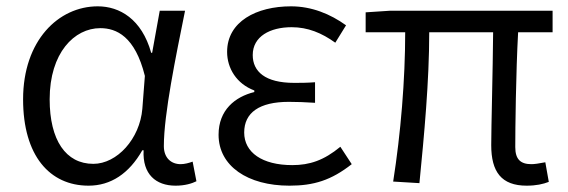

<svg xmlns="http://www.w3.org/2000/svg" viewBox="-20 -574 1795 607"><path d="M260 13C330 13 388 -25 430 -99H434C430 -23 473 13 535 13C565 13 587 6 601 -1L589 -63C578 -59 564 -55 551 -55C521 -55 498 -75 498 -112C498 -213 536 -396 565 -540H485L461 -407H458C428 -514 358 -554 289 -554C165 -554 53 -446 53 -260C53 -82 137 13 260 13ZM275 -56C188 -56 137 -131 137 -260C137 -407 215 -485 297 -485C348 -485 407 -459 438 -334L430 -230C422 -135 350 -56 275 -56Z M895 13C972 13 1027 -4 1092 -55L1056 -110C1004 -67 959 -52 904 -52C809 -52 752 -92 752 -155C752 -218 800 -252 893 -252C919 -252 944 -251 976 -249V-314C949 -312 930 -312 910 -312C818 -312 779 -348 779 -400C779 -459 834 -488 902 -488C953 -488 997 -470 1040 -439L1074 -494C1024 -530 965 -554 900 -554C791 -554 698 -506 698 -410C698 -358 728 -309 784 -288V-283C723 -268 671 -226 671 -148C671 -49 763 13 895 13Z M1645 13C1675 13 1697 8 1715 1L1704 -61C1683 -57 1670 -55 1660 -55C1626 -55 1609 -70 1609 -109C1609 -165 1611 -345 1618 -472H1727V-540H1212L1136 -535V-472H1261C1261 -322 1247 -153 1223 0L1306 5C1321 -147 1337 -317 1337 -472H1539C1538 -349 1533 -174 1533 -115C1533 -31 1565 13 1645 13Z"/></svg>

Font: Source Han Sans JP Normal
Style: Regular
Weight: 350
Designer: Ryoko NISHIZUKA 西塚涼子 (kana, bopomofo & ideographs); Paul D. Hunt (Latin, Greek & Cyrillic); Sandoll Communications 산돌커뮤니
Foundry: Adobe
Version: Version 2.002;hotconv 1.0.116;makeotfexe 2.5.65601